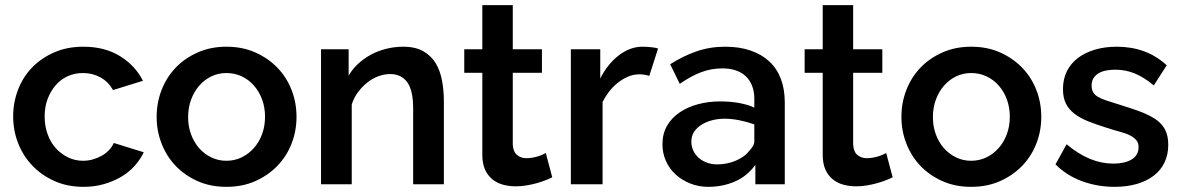

<svg xmlns="http://www.w3.org/2000/svg" viewBox="-20 -714 4578 744"><path d="M304 10Q241 10 191 -12.5Q141 -35 105.5 -72Q70 -109 50.5 -158.5Q31 -208 31 -263Q31 -317 50 -366.5Q69 -416 104.5 -452.5Q140 -489 190 -511Q240 -533 303 -533Q386 -533 445 -496.5Q504 -460 534 -401L418 -365Q400 -397 369.5 -414Q339 -431 301 -431Q270 -431 243 -419Q216 -407 196 -384Q176 -361 164.5 -330.5Q153 -300 153 -263Q153 -226 164.5 -194Q176 -162 196.5 -139.5Q217 -117 244 -104Q271 -91 302 -91Q322 -91 340.5 -96.5Q359 -102 375 -111Q391 -120 403 -133Q415 -146 421 -160L537 -124Q524 -96 501.5 -71Q479 -46 449 -28.5Q419 -11 382.5 -0.5Q346 10 304 10Z M857 10Q795 10 745 -12.5Q695 -35 660 -72Q625 -109 606 -158Q587 -207 587 -261Q587 -316 606 -365Q625 -414 660 -451Q695 -488 745.5 -510.5Q796 -533 857 -533Q920 -533 970 -510.5Q1020 -488 1055.5 -451Q1091 -414 1110 -365Q1129 -316 1129 -261Q1129 -207 1110 -158Q1091 -109 1055.5 -72Q1020 -35 970 -12.5Q920 10 857 10ZM709 -260Q709 -224 720.5 -193Q732 -162 752 -139.5Q772 -117 799 -104Q826 -91 857 -91Q889 -91 916 -104Q943 -117 963.5 -140Q984 -163 995.5 -194Q1007 -225 1007 -262Q1007 -298 995.5 -329Q984 -360 963.5 -383Q943 -406 916 -418.5Q889 -431 857 -431Q826 -431 799 -418Q772 -405 752 -382Q732 -359 720.5 -328Q709 -297 709 -260Z M1700 0H1581V-293Q1581 -364 1558 -395.5Q1535 -427 1492 -427Q1469 -427 1446 -418.5Q1423 -410 1403 -394Q1383 -378 1367 -356.5Q1351 -335 1343 -309V0H1224V-523H1331V-421Q1346 -447 1368.5 -467.5Q1391 -488 1418 -502.5Q1445 -517 1477 -525Q1509 -533 1543 -533Q1590 -533 1621 -515Q1652 -497 1669 -468Q1686 -439 1693 -401Q1700 -363 1700 -323Z M2120 -27Q2108 -21 2092.5 -15Q2077 -9 2059 -4Q2041 1 2020.5 4.5Q2000 8 1979 8Q1952 8 1928.5 1.5Q1905 -5 1887 -20Q1869 -35 1859 -58Q1849 -81 1849 -114V-432H1779V-523H1849V-694H1967V-523H2080V-432H1967V-153Q1969 -125 1984 -113Q1999 -101 2020 -101Q2031 -101 2042.5 -103Q2054 -105 2064 -108Q2074 -111 2081.5 -114.5Q2089 -118 2095 -121Z M2496 -420Q2477 -426 2458 -426Q2434 -426 2412.5 -416.5Q2391 -407 2372.5 -392Q2354 -377 2339.5 -358Q2325 -339 2315 -319V0H2192V-523H2306V-410Q2335 -467 2378.5 -500Q2422 -533 2469 -533Q2487 -533 2504.5 -531Q2522 -529 2530 -526Z M2907 0V-75Q2875 -31 2827.5 -10.5Q2780 10 2724 10Q2687 10 2654.5 -3Q2622 -16 2598 -38Q2574 -60 2560.5 -90Q2547 -120 2547 -155Q2547 -196 2565 -227Q2583 -258 2614.5 -279Q2646 -300 2686 -310.5Q2726 -321 2769 -321Q2814 -321 2848.5 -314Q2883 -307 2903 -297V-332Q2903 -359 2894.5 -381Q2886 -403 2870.5 -418Q2855 -433 2832 -441Q2809 -449 2779 -449Q2736 -449 2696.5 -434Q2657 -419 2614 -389L2577 -465Q2625 -496 2677.5 -514.5Q2730 -533 2790 -533Q2846 -533 2889 -518Q2932 -503 2961.5 -475.5Q2991 -448 3006 -408Q3021 -368 3021 -318V0ZM2882 -128Q2891 -137 2897 -147Q2903 -157 2903 -166V-232Q2875 -242 2845 -248Q2815 -254 2788 -254Q2764 -254 2741.5 -248.5Q2719 -243 2700.5 -232Q2682 -221 2670.5 -204.5Q2659 -188 2659 -165Q2659 -146 2667 -129.5Q2675 -113 2688.5 -101.5Q2702 -90 2720 -83.5Q2738 -77 2758 -77Q2775 -77 2792.5 -80Q2810 -83 2826.5 -89.5Q2843 -96 2857.5 -105.5Q2872 -115 2882 -128Z M3439 -27Q3427 -21 3411.5 -15Q3396 -9 3378 -4Q3360 1 3339.5 4.5Q3319 8 3298 8Q3271 8 3247.5 1.5Q3224 -5 3206 -20Q3188 -35 3178 -58Q3168 -81 3168 -114V-432H3098V-523H3168V-694H3286V-523H3399V-432H3286V-153Q3288 -125 3303 -113Q3318 -101 3339 -101Q3350 -101 3361.5 -103Q3373 -105 3383 -108Q3393 -111 3400.5 -114.5Q3408 -118 3414 -121Z M3743 10Q3681 10 3631 -12.5Q3581 -35 3546 -72Q3511 -109 3492 -158Q3473 -207 3473 -261Q3473 -316 3492 -365Q3511 -414 3546 -451Q3581 -488 3631.5 -510.5Q3682 -533 3743 -533Q3806 -533 3856 -510.5Q3906 -488 3941.5 -451Q3977 -414 3996 -365Q4015 -316 4015 -261Q4015 -207 3996 -158Q3977 -109 3941.5 -72Q3906 -35 3856 -12.5Q3806 10 3743 10ZM3595 -260Q3595 -224 3606.5 -193Q3618 -162 3638 -139.5Q3658 -117 3685 -104Q3712 -91 3743 -91Q3775 -91 3802 -104Q3829 -117 3849.5 -140Q3870 -163 3881.5 -194Q3893 -225 3893 -262Q3893 -298 3881.5 -329Q3870 -360 3849.5 -383Q3829 -406 3802 -418.5Q3775 -431 3743 -431Q3712 -431 3685 -418Q3658 -405 3638 -382Q3618 -359 3606.5 -328Q3595 -297 3595 -260Z M4299 10Q4232 10 4172.5 -12Q4113 -34 4070 -77L4113 -155Q4160 -116 4204.5 -98Q4249 -80 4294 -80Q4338 -80 4365 -96Q4392 -112 4392 -144Q4392 -160 4383.5 -170.5Q4375 -181 4359.5 -189Q4344 -197 4321.5 -203Q4299 -209 4271 -218Q4229 -231 4196.5 -244Q4164 -257 4142.5 -274Q4121 -291 4110 -313.5Q4099 -336 4099 -369Q4099 -407 4114 -437.5Q4129 -468 4156.5 -489Q4184 -510 4222.5 -521.5Q4261 -533 4308 -533Q4364 -533 4412.5 -515.5Q4461 -498 4501 -461L4451 -383Q4414 -414 4378 -429Q4342 -444 4302 -444Q4284 -444 4267.5 -441Q4251 -438 4238.5 -431Q4226 -424 4218 -412Q4210 -400 4210 -383Q4210 -367 4216 -356.5Q4222 -346 4235 -338.5Q4248 -331 4267.5 -324.5Q4287 -318 4313 -310Q4359 -296 4394.5 -283Q4430 -270 4455.5 -253.5Q4481 -237 4494 -213Q4507 -189 4507 -153Q4507 -115 4492.5 -84.5Q4478 -54 4450.5 -33Q4423 -12 4384.5 -1Q4346 10 4299 10Z"/></svg>

Font: Rising Sun SemiBold
Style: Regular
Weight: 600
Designer: Matt McInerney, Pablo Impallari, Rodrigo Fuenzalida (Raleway font), Stephen Hutchings (Greek), Cristiano Sobral (main ch
Foundry: The Rising Sun Project Authors
Version: Version 4.327; ttfautohint (v1.8.4.7-5d5b-dirty)